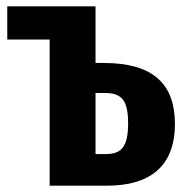

<svg xmlns="http://www.w3.org/2000/svg" viewBox="-20 -587 586 607"><path d="M307 -388H282V-567H3V-462H137V0H319C450 0 533 -58 533 -195C533 -319 467 -388 307 -388ZM315 -100H282V-293H312C368 -293 385 -266 385 -196C385 -121 362 -100 315 -100Z"/></svg>

Font: Glow Sans TC Compressed
Style: Bold
Weight: 700
Width: 2
Designer: Ryoko NISHIZUKA (kana, bopomofo & ideographs); Paul D. Hunt (Latin, Greek & Cyrillic); Sandoll Communications, Soo-young
Version: Version 0.93